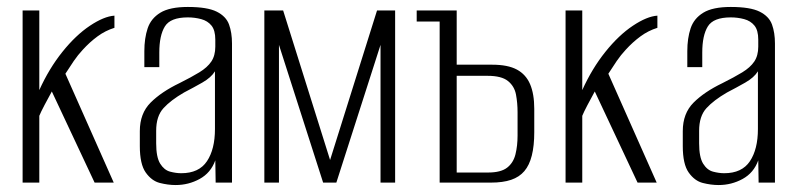

<svg xmlns="http://www.w3.org/2000/svg" viewBox="-20 -525 2296 552"><path d="M45 0V-495H93V-266Q121 -328 159.5 -376Q198 -424 238.5 -451Q279 -478 309 -480V-445Q283 -437 260.5 -420.5Q238 -404 218 -382Q204 -367 192 -349.5Q180 -332 168 -313L307 0H252L129 -262Q119 -244 108 -223Q97 -202 93 -192V0Z M485 7Q463 7 439.5 1Q416 -5 399 -29Q382 -53 382 -105V-148Q382 -199 413 -230Q444 -261 496 -286Q530 -303 553 -317Q576 -331 587.5 -348Q599 -365 599 -391V-411Q599 -438 588 -451.5Q577 -465 558.5 -470Q540 -475 520 -475Q470 -475 454 -449Q438 -423 438 -374V-332H395V-378Q395 -415 404.5 -443.5Q414 -472 441 -488.5Q468 -505 520 -505Q576 -505 603 -491.5Q630 -478 638.5 -454.5Q647 -431 647 -400V0H600L599 -64Q586 -28 554 -10.5Q522 7 485 7ZM501 -27Q552 -27 575 -61.5Q598 -96 598 -154V-320Q587 -302 561.5 -287.5Q536 -273 509 -259Q471 -237 450 -214Q429 -191 429 -149V-113Q429 -73 440.5 -54.5Q452 -36 469 -31.5Q486 -27 501 -27Z M740 0V-495H794L929 -65L1064 -495H1116V0H1074V-396L947 0H909L782 -396V0Z M1244 0V-463H1178V-495H1293V-339H1395Q1440 -339 1466 -325Q1492 -311 1504 -283Q1516 -255 1516 -212V-145Q1516 -106 1509 -78Q1502 -50 1487.5 -33Q1473 -16 1449.5 -8Q1426 0 1391 0ZM1293 -29H1383Q1420 -29 1438 -43Q1456 -57 1462 -81.5Q1468 -106 1468 -135V-202Q1468 -229 1463.5 -253Q1459 -277 1440.5 -292Q1422 -307 1382 -307H1293Z M1606 0V-495H1654V-266Q1682 -328 1720.5 -376Q1759 -424 1799.5 -451Q1840 -478 1870 -480V-445Q1844 -437 1821.5 -420.5Q1799 -404 1779 -382Q1765 -367 1753 -349.5Q1741 -332 1729 -313L1868 0H1813L1690 -262Q1680 -244 1669 -223Q1658 -202 1654 -192V0Z M2046 7Q2024 7 2000.5 1Q1977 -5 1960 -29Q1943 -53 1943 -105V-148Q1943 -199 1974 -230Q2005 -261 2057 -286Q2091 -303 2114 -317Q2137 -331 2148.5 -348Q2160 -365 2160 -391V-411Q2160 -438 2149 -451.5Q2138 -465 2119.5 -470Q2101 -475 2081 -475Q2031 -475 2015 -449Q1999 -423 1999 -374V-332H1956V-378Q1956 -415 1965.5 -443.5Q1975 -472 2002 -488.5Q2029 -505 2081 -505Q2137 -505 2164 -491.5Q2191 -478 2199.5 -454.5Q2208 -431 2208 -400V0H2161L2160 -64Q2147 -28 2115 -10.5Q2083 7 2046 7ZM2062 -27Q2113 -27 2136 -61.5Q2159 -96 2159 -154V-320Q2148 -302 2122.5 -287.5Q2097 -273 2070 -259Q2032 -237 2011 -214Q1990 -191 1990 -149V-113Q1990 -73 2001.5 -54.5Q2013 -36 2030 -31.5Q2047 -27 2062 -27Z"/></svg>

Font: Alumni Sans Light
Style: Regular
Weight: 300
Version: Version 1.018